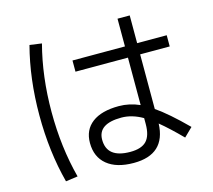

<svg xmlns="http://www.w3.org/2000/svg" viewBox="-115 -923 1230 1110"><g transform="rotate(-15 500.0 -367.5)"><path d="M928 -550H751V-223Q824 -173 929 -68L878 -18Q806 -91 751 -136Q744 47 554 47Q451 47 394.5 0.5Q338 -46 338 -130Q338 -208 394 -250.5Q450 -293 554 -293Q617 -293 678 -266V-550H364V-617H678V-783H751V-617H928ZM219 -758Q170 -572 170 -360Q170 -148 219 38L147 48Q97 -142 97 -360Q97 -578 147 -768ZM678 -188Q614 -225 551 -225Q411 -225 411 -130Q411 -20 551 -20Q618 -20 648 -51.5Q678 -83 678 -153Z"/></g></svg>

Font: M PLUS 1p
Style: Regular
Weight: 400
Version: Version 1.062